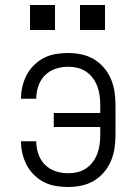

<svg xmlns="http://www.w3.org/2000/svg" viewBox="-20 -740 540 768"><path d="M253 8Q228 8 203.5 4Q179 0 157 -11Q135 -22 117 -39.5Q99 -57 87.5 -78.5Q76 -100 70 -124.5Q64 -149 64 -174Q64 -174 64 -174.5Q64 -175 64 -175H125Q125 -175 125 -174.5Q125 -174 125 -174Q125 -149 133.5 -124Q142 -99 160 -81Q178 -63 202.5 -55Q227 -47 253 -47Q272 -47 290.5 -51.5Q309 -56 324.5 -66.5Q340 -77 351.5 -92.5Q363 -108 369.5 -126Q376 -144 378.5 -162.5Q381 -181 381 -200V-232H195V-288H381V-320Q381 -339 378.5 -357.5Q376 -376 369.5 -394Q363 -412 351.5 -427.5Q340 -443 324.5 -453.5Q309 -464 290.5 -468.5Q272 -473 253 -473Q227 -473 202.5 -465Q178 -457 160 -439Q142 -421 133.5 -396Q125 -371 125 -346Q125 -346 125 -345.5Q125 -345 125 -345H64Q64 -345 64 -345.5Q64 -346 64 -346Q64 -371 70 -395.5Q76 -420 87.5 -441.5Q99 -463 117 -480.5Q135 -498 157 -509Q179 -520 203.5 -524Q228 -528 253 -528Q279 -528 305.5 -522.5Q332 -517 355 -503.5Q378 -490 395.5 -469.5Q413 -449 423.5 -424.5Q434 -400 438 -373.5Q442 -347 442 -320V-200Q442 -173 438 -146.5Q434 -120 423.5 -95.5Q413 -71 395.5 -50.5Q378 -30 355 -16.5Q332 -3 305.5 2.5Q279 8 253 8ZM400 -620H300V-720H400ZM100 -620V-720H200V-620Z"/></svg>

Font: Iosevka SS04 Light
Style: Regular
Weight: 300
Monospace: yes
Designer: Belleve Invis
Foundry: Belleve Invis
Version: Version 19.0.0; ttfautohint (v1.8.4)